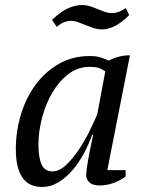

<svg xmlns="http://www.w3.org/2000/svg" viewBox="-20 -732 575 764"><path d="M189 -50Q216 -50 243 -75.5Q270 -101 294 -137Q318 -173 337 -212Q356 -251 367 -277L399 -448Q385 -458 372 -462Q359 -466 336 -466Q290 -466 252.5 -437.5Q215 -409 188.5 -364Q162 -319 147.5 -264Q133 -209 133 -156Q133 -105 145.5 -77.5Q158 -50 189 -50ZM347 -196Q334 -160 314.5 -123Q295 -86 269.5 -56Q244 -26 213 -7Q182 12 147 12Q43 12 43 -139Q43 -209 63 -275.5Q83 -342 121 -394Q159 -446 213.5 -477.5Q268 -509 337 -509Q362 -509 377 -504.5Q392 -500 413 -491Q453 -512 497 -512L407 -55H480V-30Q460 -14 432 -4Q404 6 377 6Q348 6 335.5 -6.5Q323 -19 323 -33Q323 -51 330 -92Q337 -133 351 -196ZM494 -672Q462 -640 435.5 -627.5Q409 -615 386 -615Q368 -615 352 -620.5Q336 -626 321 -632Q306 -638 291.5 -643.5Q277 -649 262 -649Q249 -649 235.5 -644Q222 -639 206 -625L187 -653Q224 -688 253 -700Q282 -712 305 -712Q323 -712 338.5 -707Q354 -702 368 -696Q382 -690 396.5 -685Q411 -680 426 -680Q439 -680 452 -684.5Q465 -689 481 -700Z"/></svg>

Font: PTSerifItalic
Style: Italic
Weight: 400
Italic angle: -12°
Designer: A.Korolkova, O.Umpeleva, V.Yefimov
Foundry: ParaType Ltd
Version: Version 1.000W OFL